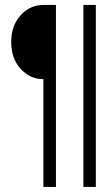

<svg xmlns="http://www.w3.org/2000/svg" viewBox="-20 -719 429 769"><path d="M153.8 -699.2H204.1V29.8H153.8V-401.9Q100.1 -401.9 62.5 -443.4Q24.9 -484.9 24.9 -550.8Q24.9 -616.2 62.5 -657.7Q100.1 -699.2 153.8 -699.2ZM314 29.8V-699.2H363.8V29.8Z"/></svg>

Font: Moniqa Black Paragraph
Style: Regular
Weight: 900
Designer: Rajesh Rajput
Foundry: Rajesh Rajput
Version: Version 1.000